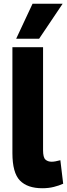

<svg xmlns="http://www.w3.org/2000/svg" viewBox="-20 -991 356 1021"><path d="M209 -740V-192Q209 -154 221.5 -142.5Q234 -131 255 -131Q272 -131 301 -139L316 -14Q294 -4 266 3Q238 10 205 10Q126 10 86 -31Q46 -72 46 -177V-740ZM66 -785 153 -971H313L188 -785Z"/></svg>

Font: Georama
Style: Bold
Weight: 700
Designer: Jean-Baptiste Levee
Foundry: Production Type
Version: Version 1.000